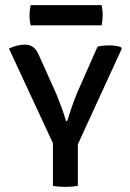

<svg xmlns="http://www.w3.org/2000/svg" viewBox="-20 -727 510 751"><path d="M361.5 -544.5Q372.5 -547.5 384.2 -548.5Q396 -549.5 406 -549.5Q433.5 -549.5 452.5 -543L456.5 -537L284.5 -162.5V0Q273 2 260.5 3Q248 4 236 4Q225.5 4 211.5 3Q197.5 2 187 0V-167L15 -537Q48 -552.5 78 -552.5Q115 -552.5 131.5 -512.5L200.5 -359Q212 -331 221.8 -304.2Q231.5 -277.5 238 -254H243Q251 -279.5 260.2 -307Q269.5 -334.5 282.5 -365.5ZM100 -628Q95.5 -645.5 95.5 -667Q95.5 -688 100 -707H377.5Q379.5 -697 380.5 -688.5Q381.5 -680 381.5 -667.5Q381.5 -646 377.5 -628Z"/></svg>

Font: Signika Negative SC
Style: Regular
Weight: 400
Designer: Anna Giedryś
Foundry: Anna Giedryś
Version: Version 2.000; ttfautohint (v1.8.3) -l 8 -r 50 -G 200 -x 9 -